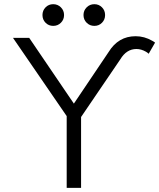

<svg xmlns="http://www.w3.org/2000/svg" viewBox="-20 -905 767 925"><path d="M370.6 -341.3V0H301.3V-345.7L42.5 -722.7H120.6L335.9 -405.8L502.9 -653.8Q549.8 -730.5 633.3 -730.5Q675.8 -730.5 713.4 -708.5Q720.2 -705.1 727.1 -699.7L696.3 -646Q690.9 -651.4 683.1 -655.8Q660.6 -668.9 637.2 -668.9Q589.4 -668.9 559.6 -619.1ZM382.3 -832.5Q382.3 -854.5 397.5 -869.6Q412.6 -884.8 434.6 -884.8Q456.5 -884.8 471.4 -869.6Q486.3 -854.5 486.3 -832.5Q486.3 -810.5 471.4 -795.4Q456.5 -780.3 434.6 -780.3Q412.6 -780.3 397.5 -795.4Q382.3 -810.5 382.3 -832.5ZM184.6 -832.5Q184.6 -854.5 199.5 -869.6Q214.4 -884.8 236.3 -884.8Q258.3 -884.8 273.4 -869.6Q288.6 -854.5 288.6 -832.5Q288.6 -810.5 273.4 -795.4Q258.3 -780.3 236.3 -780.3Q214.4 -780.3 199.5 -795.4Q184.6 -810.5 184.6 -832.5Z"/></svg>

Font: Giphurs Light
Style: Regular
Weight: 300
Version: Version 0.920; ttfautohint (v1.8.4.7-5d5b)